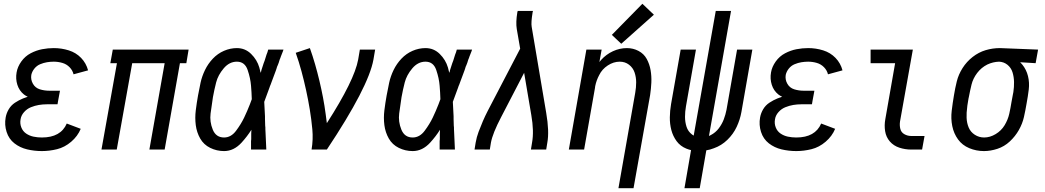

<svg xmlns="http://www.w3.org/2000/svg" viewBox="-20 -793 5540 1018"><path d="M202 8Q162 8 124 -1Q86 -10 56.5 -33Q27 -56 15 -93.5Q3 -131 10 -170Q14 -193 26.5 -214Q39 -235 59.5 -248.5Q80 -262 102 -271Q114 -276 127 -280Q116 -285 107 -292Q82 -312 72 -343.5Q62 -375 68 -409Q73 -439 93 -467Q113 -495 142.5 -510.5Q172 -526 203 -532Q234 -538 265 -538Q306 -538 344.5 -526Q383 -514 410 -486Q437 -458 447 -420L370 -399Q365 -420 349 -436.5Q333 -453 310.5 -459.5Q288 -466 265 -466Q247 -466 229 -463Q211 -460 193 -452.5Q175 -445 162.5 -429.5Q150 -414 146 -396Q142 -371 154.5 -349Q167 -327 191 -319.5Q215 -312 241 -312H298L288 -258L285 -240H228Q207 -240 186 -236.5Q165 -233 144 -224.5Q123 -216 107.5 -198.5Q92 -181 89 -160Q85 -138 93 -117.5Q101 -97 118.5 -85Q136 -73 157.5 -68.5Q179 -64 202 -64Q302 -64 334 -138L408 -110Q392 -71 357.5 -41.5Q323 -12 282.5 -2Q242 8 202 8Z M518 0 600 -458H565L578 -530H980L968 -458H934L853 0H772L853 -458H681L599 0Z M1168 8Q1129 8 1094.5 -9Q1060 -26 1041.5 -58.5Q1023 -91 1018 -129.5Q1013 -168 1018 -208Q1023 -248 1030 -287Q1036 -321 1043.5 -355Q1051 -389 1067 -422Q1083 -455 1108.5 -482Q1134 -509 1167.5 -523.5Q1201 -538 1236 -538Q1280 -538 1311.5 -507Q1343 -476 1355 -435Q1359 -421 1362 -407L1364 -412L1366 -421Q1372 -439 1378 -458L1383 -471L1393 -503L1398 -516L1402 -530H1483L1480 -521L1469 -493L1466 -484L1464 -480L1461 -471L1458 -461L1453 -448L1449 -439L1446 -429L1443 -420Q1432 -391 1421 -361L1414 -342L1412 -338L1409 -329Q1395 -291 1381 -253Q1383 -215 1385 -176V-171V-161Q1386 -144 1386 -127L1387 -117V-108L1388 -88Q1390 -44 1392 0H1311V-5V-15V-25V-35V-45L1312 -55V-65V-75V-85L1313 -105Q1291 -70 1261 -37Q1220 8 1168 8ZM1168 -64Q1205 -64 1231.5 -99.5Q1258 -135 1274.5 -169.5Q1291 -204 1305 -240L1315 -267Q1314 -303 1311 -338Q1308 -378 1293 -422Q1278 -466 1236 -466Q1196 -466 1166 -430.5Q1136 -395 1126 -356Q1116 -317 1109 -278Q1102 -234 1096.5 -191Q1091 -148 1108 -106Q1125 -64 1168 -64Z M1632 0Q1641 -54 1636 -107.5Q1631 -161 1622.5 -212.5Q1614 -264 1603 -314.5Q1592 -365 1578.5 -415Q1565 -465 1548 -513L1623 -538Q1638 -496 1650.5 -452.5Q1663 -409 1673.5 -365Q1684 -321 1692.5 -276.5Q1701 -232 1707 -186Q1710 -163 1713 -140Q1859 -367 1879 -477L1888 -530H1969L1960 -477Q1934 -332 1713 0Z M2168 8Q2129 8 2094.5 -9Q2060 -26 2041.5 -58.5Q2023 -91 2018 -129.5Q2013 -168 2018 -208Q2023 -248 2030 -287Q2036 -321 2043.5 -355Q2051 -389 2067 -422Q2083 -455 2108.5 -482Q2134 -509 2167.5 -523.5Q2201 -538 2236 -538Q2280 -538 2311.5 -507Q2343 -476 2355 -435Q2359 -421 2362 -407L2364 -412L2366 -421Q2372 -439 2378 -458L2383 -471L2393 -503L2398 -516L2402 -530H2483L2480 -521L2469 -493L2466 -484L2464 -480L2461 -471L2458 -461L2453 -448L2449 -439L2446 -429L2443 -420Q2432 -391 2421 -361L2414 -342L2412 -338L2409 -329Q2395 -291 2381 -253Q2383 -215 2385 -176V-171V-161Q2386 -144 2386 -127L2387 -117V-108L2388 -88Q2390 -44 2392 0H2311V-5V-15V-25V-35V-45L2312 -55V-65V-75V-85L2313 -105Q2291 -70 2261 -37Q2220 8 2168 8ZM2168 -64Q2205 -64 2231.5 -99.5Q2258 -135 2274.5 -169.5Q2291 -204 2305 -240L2315 -267Q2314 -303 2311 -338Q2308 -378 2293 -422Q2278 -466 2236 -466Q2196 -466 2166 -430.5Q2136 -395 2126 -356Q2116 -317 2109 -278Q2102 -234 2096.5 -191Q2091 -148 2108 -106Q2125 -64 2168 -64Z M2496 0 2502 -37Q2507 -66 2517.5 -94Q2528 -122 2540 -150Q2552 -178 2566 -205L2738 -535L2720 -639Q2714 -674 2723 -728L2725 -735H2806L2804 -728Q2795 -673 2799 -651L2876 -195Q2893 -96 2882 -37L2876 0H2795L2801 -37Q2812 -97 2797 -183L2759 -407L2637 -172Q2592 -86 2583 -37L2577 0Z M3259 205 3348 -301Q3353 -329 3353 -356.5Q3353 -384 3344.5 -409Q3336 -434 3315 -450Q3294 -466 3266 -466Q3233 -466 3202.5 -446Q3172 -426 3157 -395Q3142 -367 3136 -337L3135 -331V-329L3077 0H2996L3089 -530H3170L3158 -464Q3163 -469 3167 -475Q3194 -505 3230 -521.5Q3266 -538 3304 -538Q3337 -538 3365.5 -523Q3394 -508 3409 -480.5Q3424 -453 3429.5 -421Q3435 -389 3433.5 -355.5Q3432 -322 3427 -289L3339 205ZM3274 -561 3224 -608 3386 -773 3447 -715Z M3609 205 3644 3Q3631 0 3619 -5Q3587 -18 3567.5 -44.5Q3548 -71 3539.5 -103.5Q3531 -136 3531.5 -171Q3532 -206 3538 -241L3589 -530H3670L3617 -229Q3612 -201 3612 -173.5Q3612 -146 3620 -121Q3628 -96 3649 -80Q3653 -77 3658 -74L3775 -735H3856L3739 -72Q3744 -74 3749 -77Q3774 -90 3791 -112.5Q3808 -135 3817.5 -160Q3827 -185 3832 -211L3888 -530H3969L3911 -199Q3904 -159 3886 -120.5Q3868 -82 3836.5 -51.5Q3805 -21 3765 -7Q3745 1 3725 4L3690 205Z M4202 8Q4162 8 4124 -1Q4086 -10 4056.5 -33Q4027 -56 4015 -93.5Q4003 -131 4010 -170Q4014 -193 4026.5 -214Q4039 -235 4059.5 -248.5Q4080 -262 4102 -271Q4114 -276 4127 -280Q4116 -285 4107 -292Q4082 -312 4072 -343.5Q4062 -375 4068 -409Q4073 -439 4093 -467Q4113 -495 4142.5 -510.5Q4172 -526 4203 -532Q4234 -538 4265 -538Q4306 -538 4344.5 -526Q4383 -514 4410 -486Q4437 -458 4447 -420L4370 -399Q4365 -420 4349 -436.5Q4333 -453 4310.5 -459.5Q4288 -466 4265 -466Q4247 -466 4229 -463Q4211 -460 4193 -452.5Q4175 -445 4162.5 -429.5Q4150 -414 4146 -396Q4142 -371 4154.5 -349Q4167 -327 4191 -319.5Q4215 -312 4241 -312H4298L4288 -258L4285 -240H4228Q4207 -240 4186 -236.5Q4165 -233 4144 -224.5Q4123 -216 4107.5 -198.5Q4092 -181 4089 -160Q4085 -138 4093 -117.5Q4101 -97 4118.5 -85Q4136 -73 4157.5 -68.5Q4179 -64 4202 -64Q4302 -64 4334 -138L4408 -110Q4392 -71 4357.5 -41.5Q4323 -12 4282.5 -2Q4242 8 4202 8Z M4811 0Q4779 0 4748.5 -10Q4718 -20 4698 -43Q4678 -66 4673 -97.5Q4668 -129 4674 -161L4726 -458H4596V-530H4820L4752 -149Q4749 -129 4753.5 -110Q4758 -91 4775 -81.5Q4792 -72 4811 -72H4882L4869 0Z M5197 8Q5156 8 5119 -7.5Q5082 -23 5059.5 -54Q5037 -85 5029 -124.5Q5021 -164 5026 -205.5Q5031 -247 5038 -288Q5044 -325 5053 -361.5Q5062 -398 5083.5 -432Q5105 -466 5137 -491Q5169 -516 5206 -527Q5243 -538 5281 -538H5282L5484 -530L5471 -458L5389 -463Q5395 -457 5400 -451Q5422 -424 5430.5 -389.5Q5439 -355 5434.5 -318Q5430 -281 5423 -244Q5417 -208 5409 -172.5Q5401 -137 5382 -103.5Q5363 -70 5334 -43Q5305 -16 5268.5 -4Q5232 8 5197 8ZM5198 -64Q5229 -64 5259 -82Q5289 -100 5306.5 -129Q5324 -158 5331 -189Q5338 -220 5343 -252Q5347 -273 5351 -295L5353 -305Q5357 -332 5356.5 -358.5Q5356 -385 5348.5 -409.5Q5341 -434 5321 -450Q5302 -465 5277 -466Q5245 -465 5215 -451Q5183 -435 5161 -406Q5139 -377 5131 -344Q5123 -311 5117 -279L5115 -270Q5112 -251 5109 -233L5108 -223Q5104 -196 5105 -168.5Q5106 -141 5116 -117Q5126 -93 5148.5 -78.5Q5171 -64 5198 -64Z"/></svg>

Font: Iosevka SS08
Style: Italic
Weight: 400
Italic angle: -10°
Monospace: yes
Designer: Belleve Invis
Foundry: Belleve Invis
Version: 2.1.0; ttfautohint (v1.8.2)